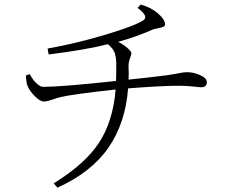

<svg xmlns="http://www.w3.org/2000/svg" viewBox="-20 -789 1040 857"><path d="M593.8 -753.9 608.4 -768.6Q653.3 -755.9 682.6 -731.4Q716.8 -702.1 716.8 -679.7Q716.8 -672.9 709 -669.4Q701.2 -666 685.5 -663.1Q669.9 -660.2 662.1 -657.2Q586.9 -624 507.8 -602.5Q531.2 -589.8 548.8 -574.7Q566.4 -559.6 566.4 -550.8Q566.4 -544.9 559.6 -526.9Q552.7 -508.8 553.7 -487.3Q555.7 -460 553.7 -433.6Q631.8 -441.4 724.6 -453.1Q745.1 -456.1 761.7 -459Q778.3 -461.9 785.2 -463.4Q792 -464.8 799.3 -465.8Q806.6 -466.8 814.5 -466.8Q843.8 -466.8 873.5 -453.6Q903.3 -440.4 903.3 -421.9Q903.3 -399.4 877 -399.4Q874 -399.4 841.8 -402.8Q809.6 -406.2 781.2 -406.2Q698.2 -406.2 551.8 -394.5Q540 -240.2 464.4 -130.4Q388.7 -20.5 236.3 48.8L219.7 29.3Q359.4 -56.6 421.9 -151.9Q484.4 -247.1 496.1 -389.6Q294.9 -367.2 250 -355.5Q239.3 -353.5 214.4 -344.7Q189.5 -335.9 175.8 -335.9Q159.2 -335.9 135.7 -359.4Q112.3 -382.8 103.5 -404.3Q96.7 -419.9 95.7 -452.1L112.3 -458Q125 -437.5 131.8 -428.7Q138.7 -419.9 150.4 -410.6Q162.1 -401.4 173.8 -401.4Q254.9 -401.4 498 -427.7Q499 -453.1 499 -506.8Q498 -538.1 491.2 -555.2Q484.4 -572.3 461.9 -591.8Q367.2 -567.4 197.3 -545.9L192.4 -572.3Q319.3 -594.7 451.2 -634.3Q583 -673.8 621.1 -699.2Q644.5 -716.8 593.8 -753.9Z"/></svg>

Font: GenYoMin TW TTF Light
Style: Regular
Weight: 300
Version: Version 1.300